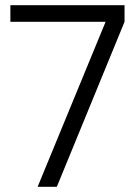

<svg xmlns="http://www.w3.org/2000/svg" viewBox="-20 -720 520 740"><path d="M20 -700H460V-636L199 0H125L387 -636H20Z"/></svg>

Font: PT Root UI Web
Style: Regular
Weight: 400
Designer: Vitaly Kuzmin
Foundry: ParaType Ltd.
Version: Version 1.000W